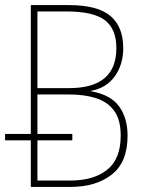

<svg xmlns="http://www.w3.org/2000/svg" viewBox="-20 -734 570 754"><path d="M101 0V-183H0V-208H101V-714H250Q363 -714 413.5 -671.5Q464 -629 464 -545Q464 -481 431 -434.5Q398 -388 336 -377V-376Q415 -362 448 -316Q481 -270 481 -201Q481 -97 419 -48.5Q357 0 257 0ZM252 -388Q437 -388 437 -545Q437 -620 392 -654.5Q347 -689 242 -689H127V-388ZM256 -25Q348 -25 401 -67.5Q454 -110 454 -201Q454 -263 429 -298Q404 -333 358.5 -348Q313 -363 252 -363H127V-208H264V-183H127V-25Z"/></svg>

Font: Noto Sans Mono Condensed Thin
Style: Regular
Weight: 100
Width: 3
Designer: Monotype Design Team
Foundry: Monotype Imaging Inc.
Version: Version 2.014; ttfautohint (v1.8.4.7-5d5b)